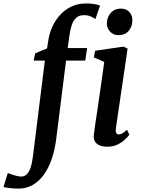

<svg xmlns="http://www.w3.org/2000/svg" viewBox="-140 -835 812 1106"><path d="M138.5 -604Q145.5 -648 164 -686.2Q182.5 -724.5 210.5 -753.5Q238.5 -782.5 274.8 -798.8Q311 -815 354 -815Q374 -815 395.5 -812.8Q417 -810.5 436.5 -803L409.5 -725Q400 -732 383.5 -740Q367 -748 342 -747.5Q315.5 -747.5 299 -732.5Q282.5 -717.5 273.5 -691Q264.5 -664.5 259.5 -628.5L250 -558H362L351 -486H240.5L183 -28.5Q176 26.5 159.2 77Q142.5 127.5 116 166.5Q89.5 205.5 52.2 228.2Q15 251 -33 251.5Q-58 251.5 -83 248.5Q-108 245.5 -120 242.5L-95 161.5Q-91.5 163 -77.8 168Q-64 173 -47.2 177.5Q-30.5 182 -18 182Q1 182 14 169.2Q27 156.5 35.8 131.5Q44.5 106.5 49 71L118.5 -486H54L62.5 -528L131 -556ZM478.5 10Q452 10 433.5 2.2Q415 -5.5 406.5 -20.5Q398 -35.5 400.5 -56.5Q402.5 -78 407.5 -111.2Q412.5 -144.5 418.8 -186.8Q425 -229 432 -277Q439 -325 446.2 -376.2Q453.5 -427.5 460.5 -478.5L400.5 -504.5L408 -542.5L571 -566.5L595 -555L527.5 -96.5Q525 -78.5 529.5 -69.5Q534 -60.5 543.5 -60.5Q553 -60.5 564 -66.5Q575 -72.5 592 -87.5L605 -58.5Q599.5 -51 583.2 -34.5Q567 -18 540.5 -4Q514 10 478.5 10ZM541.5 -632.5Q513.5 -632.5 494 -653Q474.5 -673.5 475.5 -702.5Q477 -737.5 498.8 -761.5Q520.5 -785.5 556 -785.5Q587 -785.5 605 -765.8Q623 -746 622.5 -718.5Q622.5 -682 601.2 -657.2Q580 -632.5 541.5 -632.5Z"/></svg>

Font: Merriweather 20pt SemiBold
Style: Italic
Weight: 600
Italic angle: -7.8°
Version: Version 2.101